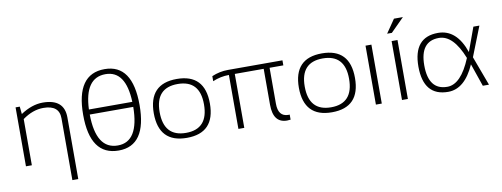

<svg xmlns="http://www.w3.org/2000/svg" viewBox="-69 -1081 4299 1645"><g transform="rotate(-10 2081.0 -258.5)"><path d="M78.1 0V-512.7H114.7L121.1 -447.3Q219.2 -512.7 313.5 -512.7Q500.5 -512.7 500.5 -351.1V185.5H449.2V-352.5Q449.2 -466.8 311 -466.8Q218.8 -466.8 129.4 -401.9V0Z M693.4 -341.8Q696.3 -39.1 885.3 -39.1Q1068.8 -39.1 1071.8 -341.8ZM1071.3 -385.7Q1061 -659.2 885.3 -659.2Q704.6 -659.2 693.8 -385.7ZM637.2 -348.1Q637.2 -703.1 885.3 -703.1Q1127.9 -703.1 1127.9 -348.1Q1127.9 4.9 885.3 4.9Q637.2 4.9 637.2 -348.1Z M1479.5 -43.9Q1672.4 -43.9 1672.4 -258.3Q1672.4 -468.8 1479.5 -468.8Q1286.6 -468.8 1286.6 -258.3Q1286.6 -43.9 1479.5 -43.9ZM1235.4 -256.3Q1235.4 -512.7 1479.5 -512.7Q1723.6 -512.7 1723.6 -256.3Q1723.6 -0.5 1479.5 -0.5Q1236.3 -0.5 1235.4 -256.3Z M1784.7 -483.4Q1853 -512.7 1926.3 -512.7H2399.9V-468.8H2280.3V-156.2Q2280.3 -43.5 2369.1 -43.5Q2374.5 -43.5 2380.4 -43.9V0Q2364.3 2.4 2350.1 2.4Q2229 2.4 2229 -156.2V-468.8H1977.5V0.5H1926.3V-468.8Q1853 -468.8 1784.7 -439.5Z M2741.7 -43.9Q2934.6 -43.9 2934.6 -258.3Q2934.6 -468.8 2741.7 -468.8Q2548.8 -468.8 2548.8 -258.3Q2548.8 -43.9 2741.7 -43.9ZM2497.6 -256.3Q2497.6 -512.7 2741.7 -512.7Q2985.8 -512.7 2985.8 -256.3Q2985.8 -0.5 2741.7 -0.5Q2498.5 -0.5 2497.6 -256.3Z M3173.8 -512.7V0H3122.6V-512.7Z M3400.9 -512.7V0H3349.6V-512.7ZM3402.8 -698.2H3480.5L3363.8 -581.5H3322.8Z M3537.6 -256.3Q3537.6 -512.7 3752.4 -512.7Q3914.1 -512.7 3985.4 -305.2L4061 -512.7H4113.3L4011.7 -254.9L4106.4 0H4052.7L3984.4 -198.2Q3897 0 3752.4 0Q3538.6 0 3537.6 -256.3ZM3752.4 -43.9Q3872.1 -43.9 3960 -258.3Q3877 -468.8 3752.4 -468.8Q3588.9 -468.8 3588.9 -258.3Q3588.9 -43.9 3752.4 -43.9Z"/></g></svg>

Font: Sansation Light
Style: Light
Weight: 300
Designer: Bernd Montag
Version: Version 1.301